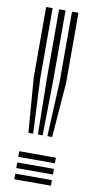

<svg xmlns="http://www.w3.org/2000/svg" viewBox="-91 -839 429 877"><g transform="rotate(10 124.0 -400.0)"><path d="M157.2 -220 169.2 -474V-800H199.2V-474L179.2 -220ZM69.2 -220 49.2 -474V-800H79.2V-474L91.2 -220ZM113.2 -220 109.2 -474V-800H139.2V-474L135.2 -220ZM42.5 0V-26H212.5V0ZM42.5 -104V-130H212.5V-104ZM42.5 -52V-78H212.5V-52Z"/></g></svg>

Font: Big Shoulders Inline Text Thin Black
Style: Regular
Weight: 900
Version: Version 2.002